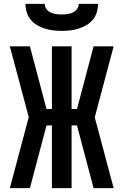

<svg xmlns="http://www.w3.org/2000/svg" viewBox="-20 -975 640 995"><path d="M135 0H31L129 -368L31 -735H135L221 -410H249V-735H351V-410H379L465 -735H569L471 -367L569 0H465L379 -325H351V0H249V-325H221ZM300 -815Q278 -815 256 -817.5Q234 -820 213 -826.5Q192 -833 172.5 -844.5Q153 -856 139 -873Q125 -890 118.5 -911.5Q112 -933 112 -955H212Q212 -940 221 -928Q230 -916 243 -910Q256 -904 270.5 -902Q285 -900 300 -900Q315 -900 329.5 -902Q344 -904 357 -910Q370 -916 379 -928Q388 -940 388 -955H488Q488 -933 481.5 -911.5Q475 -890 461 -873Q447 -856 427.5 -844.5Q408 -833 387 -826.5Q366 -820 344 -817.5Q322 -815 300 -815Z"/></svg>

Font: Iosevka Extended
Style: Bold
Weight: 700
Width: 7
Monospace: yes
Designer: Belleve Invis
Foundry: Belleve Invis
Version: Version 32.5.0; ttfautohint (v1.8.4)